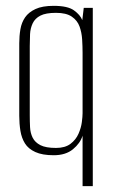

<svg xmlns="http://www.w3.org/2000/svg" viewBox="-20 -522 398 658"><path d="M263 116V-57Q255 -31 230 -10.5Q205 10 164 10Q125 10 101 -1Q77 -12 65.5 -30.5Q54 -49 50 -73.5Q46 -98 46 -125V-374Q46 -399 50 -422Q54 -445 66 -462.5Q78 -480 101.5 -491Q125 -502 164 -502Q212 -502 233.5 -486.5Q255 -471 262 -453L267 -495H298V116ZM172 -15Q203 -15 221.5 -29Q240 -43 249 -63.5Q258 -84 260.5 -103.5Q263 -123 263 -134V-341Q263 -363 261.5 -387Q260 -411 252.5 -431.5Q245 -452 226 -465Q207 -478 172 -478Q137 -478 118.5 -468.5Q100 -459 92 -442Q84 -425 83 -405Q82 -385 82 -364V-127Q82 -106 83 -86Q84 -66 92 -50Q100 -34 118.5 -24.5Q137 -15 172 -15Z"/></svg>

Font: Alumni Sans Thin ExtraLight
Style: Regular
Weight: 250
Version: Version 1.018